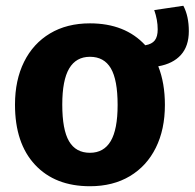

<svg xmlns="http://www.w3.org/2000/svg" viewBox="-20 -629 675 666"><path d="M529 -399Q552 -341 552 -265Q552 -180 520.5 -116.5Q489 -53 430.5 -18Q372 17 292 17Q171 17 101.5 -57.5Q32 -132 32 -266Q32 -351 63.5 -414.5Q95 -478 153.5 -513Q212 -548 292 -548Q414 -548 484 -472Q507 -476 517 -489Q527 -502 527 -527Q527 -560 515 -594L616 -609Q635 -573 635 -521Q635 -469 607.5 -438.5Q580 -408 529 -399ZM388 -265Q388 -352 364.5 -392Q341 -432 292 -432Q244 -432 220 -391.5Q196 -351 196 -266Q196 -179 219.5 -139Q243 -99 292 -99Q340 -99 364 -139.5Q388 -180 388 -265Z"/></svg>

Font: FiraGOUPP
Style: Bold
Weight: 700
Designer: bBox Type
Foundry: bBox Type GmbH
Version: Version 1.001